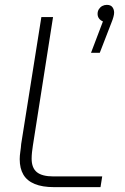

<svg xmlns="http://www.w3.org/2000/svg" viewBox="-20 -769 513 789"><path d="M202 0Q154 0 122.5 -13Q91 -26 76 -51.5Q61 -77 61 -115Q61 -129 63.5 -145.5Q66 -162 67 -177L150 -699H198L115 -170Q113 -158 111.5 -143.5Q110 -129 110 -117Q110 -79 131.5 -61.5Q153 -44 200 -44H400L393 0ZM354 -552 403 -681Q393 -685 387 -693Q381 -701 381 -712Q381 -723 386.5 -731.5Q392 -740 400.5 -744.5Q409 -749 419 -749Q435 -749 442 -739.5Q449 -730 449 -717Q449 -710 446 -699Q443 -688 438 -676L390 -552Z"/></svg>

Font: MuseoModerno Thin ExtraLight
Style: Italic
Weight: 250
Italic angle: -9°
Version: Version 1.003